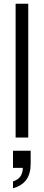

<svg xmlns="http://www.w3.org/2000/svg" viewBox="-20 -740 236 1033"><path d="M64 0V-720H132V0ZM50 273V236Q78 227 90.5 208Q103 189 103 159L130 163H50V71H145V141Q145 194 122 226.5Q99 259 50 273Z"/></svg>

Font: Instrument Sans Condensed
Style: Regular
Weight: 400
Width: 3
Designer: Rodrigo Fuenzalida
Foundry: fragTYPE
Version: Version 1.000;gftools[0.9.28]